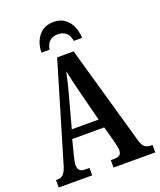

<svg xmlns="http://www.w3.org/2000/svg" viewBox="-164 -1016 928 1116"><g transform="rotate(-20 300.0 -457.5)"><path d="M3 0V-46H14Q35 -46 49.5 -60.5Q64 -75 77 -122L253 -714H355L530 -98Q538 -69 552.5 -57.5Q567 -46 592 -46H600V0H342V-46H366Q408 -46 408 -83Q408 -94 404.5 -110Q401 -126 398 -139L371 -238H173L150 -149Q148 -137 143.5 -119.5Q139 -102 139 -88Q139 -69 149 -57.5Q159 -46 182 -46H210V0ZM190 -292H356L307 -483Q297 -523 289 -557Q281 -591 275 -620Q269 -591 261 -558Q253 -525 244 -491ZM177 -771Q177 -809 191 -841.5Q205 -874 232.5 -894.5Q260 -915 302 -915Q344 -915 371.5 -894.5Q399 -874 413 -841.5Q427 -809 428 -771H377Q371 -807 351.5 -823Q332 -839 302 -839Q272 -839 252.5 -823Q233 -807 227 -771Z"/></g></svg>

Font: Noto Serif ExtraCondensed SemiBold
Style: Regular
Weight: 600
Width: 2
Designer: Monotype Design Team
Foundry: Monotype Imaging Inc.
Version: Version 2.015; ttfautohint (v1.8.4.7-5d5b)